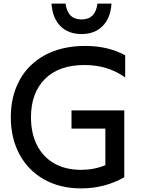

<svg xmlns="http://www.w3.org/2000/svg" viewBox="-20 -1033 795 1066"><path d="M40 -382Q40 -499 89 -588.5Q138 -678 231.5 -728Q325 -778 453 -778Q580 -778 675 -726V-603Q579 -672 449 -672Q307 -672 229.5 -594.5Q152 -517 152 -382Q152 -293 185.5 -227Q219 -161 281.5 -125.5Q344 -90 431 -90Q502 -90 565 -116V-319H377V-420H670V-49Q561 13 431 13Q313 13 224.5 -37Q136 -87 88 -176.5Q40 -266 40 -382ZM433 -844Q359 -844 315 -888.5Q271 -933 266 -1013H344Q355 -925 433 -925Q510 -925 521 -1013H599Q594 -933 550 -888.5Q506 -844 433 -844Z"/></svg>

Font: Application Medium
Style: Regular
Weight: 500
Designer: Wei Huang
Foundry: Wei Huang
Version: Version 0.012